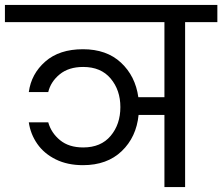

<svg xmlns="http://www.w3.org/2000/svg" viewBox="-47 -760 903 780"><path d="M836 -670H705V0H621V-293H516Q507 -203 447.5 -146Q388 -89 290 -89Q227 -89 179.5 -112.5Q132 -136 104.5 -175.5Q77 -215 70 -263H149Q161 -220 197 -190.5Q233 -161 291 -161Q363 -161 402.5 -208Q442 -255 442 -325Q442 -394 402.5 -441Q363 -488 291 -488Q232 -488 195.5 -458Q159 -428 149 -386H70Q80 -460 137 -510Q194 -560 290 -560Q386 -560 444.5 -505.5Q503 -451 515 -365H621V-670H-27V-740H836Z"/></svg>

Font: MSTAGE
Style: Regular
Weight: 400
Designer: Ninad Kale (Devanagari), Jonny Pinhorn (Latin)
Foundry: Indian Type Foundry
Version: 4.004